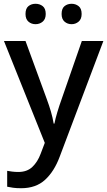

<svg xmlns="http://www.w3.org/2000/svg" viewBox="-20 -756 567 1016"><path d="M1 -539H115L227 -233Q240 -198 249.5 -165.5Q259 -133 264 -102H268Q273 -128 283.5 -163Q294 -198 307 -234L413 -539H527L296 73Q267 151 218.5 195.5Q170 240 92 240Q67 240 49 237.5Q31 235 18 232V148Q28 150 44 152Q60 154 77 154Q123 154 151 127.5Q179 101 195 58L217 0ZM115 -682Q115 -711 130.5 -723.5Q146 -736 168 -736Q190 -736 206 -723.5Q222 -711 222 -682Q222 -655 206 -641.5Q190 -628 168 -628Q146 -628 130.5 -641.5Q115 -655 115 -682ZM306 -682Q306 -711 321.5 -723.5Q337 -736 359 -736Q380 -736 396 -723.5Q412 -711 412 -682Q412 -655 396 -641.5Q380 -628 359 -628Q337 -628 321.5 -641.5Q306 -655 306 -682Z"/></svg>

Font: Noto Sans Myanmar Medium
Style: Regular
Weight: 500
Designer: Monotype Design Team
Foundry: Monotype Imaging Inc.
Version: Version 2.107; ttfautohint (v1.8.4.7-5d5b)